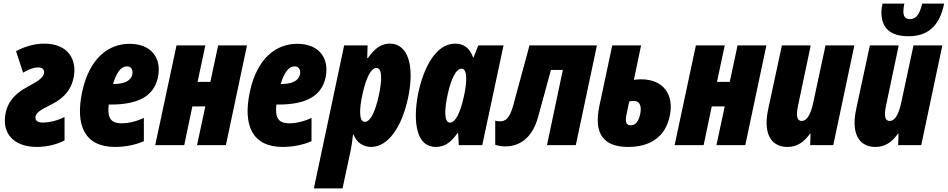

<svg xmlns="http://www.w3.org/2000/svg" viewBox="-20 -805 5257 1065"><path d="M184 10C233 10 291 -1 338 -26V-156C295 -134 248 -125 217 -125C193 -125 173 -134 177 -158C181 -181 204 -195 268 -227C329 -258 373 -302 388 -372C410 -476 356 -563 226 -563C176 -563 120 -549 69 -521L108 -402C131 -415 160 -431 192 -431C218 -431 228 -417 224 -397C219 -371 183 -351 132 -323C72 -290 26 -250 11 -177C-12 -64 58 10 184 10Z M618 10C676 10 734 -2 778 -22V-151C734 -130 689 -121 655 -121C601 -121 574 -143 583 -225H593C745 -225 833 -270 856 -375C879 -487 815 -562 699 -562C579 -562 475 -479 436 -296C396 -109 450 10 618 10ZM684 -437C708 -437 719 -417 714 -392C706 -357 671 -339 609 -339H607C626 -402 651 -437 684 -437Z M841 0H1002L1047 -215H1119L1073 0H1233L1350 -553H1190L1147 -351H1076L1119 -553H959Z M1548 10C1606 10 1664 -2 1708 -22V-151C1664 -130 1619 -121 1585 -121C1531 -121 1504 -143 1513 -225H1523C1675 -225 1763 -270 1786 -375C1809 -487 1745 -562 1629 -562C1509 -562 1405 -479 1366 -296C1326 -109 1380 10 1548 10ZM1614 -437C1638 -437 1649 -417 1644 -392C1636 -357 1601 -339 1539 -339H1537C1556 -402 1581 -437 1614 -437Z M1721 240H1880L1925 30C1929 13 1934 -21 1938 -58H1941C1959 -14 1995 10 2039 10C2128 10 2207 -92 2243 -260C2282 -442 2242 -563 2143 -563C2098 -563 2060 -540 2021 -483H2017L2019 -553H1889ZM2004 -129C1971 -129 1971 -196 1992 -288C2010 -368 2036 -428 2068 -428C2100 -428 2101 -365 2080 -270C2062 -189 2035 -129 2004 -129Z M2398 10C2452 10 2486 -22 2517 -66H2521L2525 0H2655L2773 -553H2633L2607 -487H2604C2584 -543 2547 -563 2505 -563C2395 -563 2329 -424 2301 -293C2275 -171 2272 10 2398 10ZM2476 -125C2444 -125 2443 -190 2464 -285C2482 -366 2509 -424 2540 -424C2572 -424 2573 -357 2552 -265C2534 -185 2508 -125 2476 -125Z M2782 7C2872 7 2936 -50 2965 -157L3036 -417H3102L3014 0H3174L3291 -553H2917L2827 -221C2807 -149 2785 -132 2753 -132C2742 -132 2733 -134 2727 -136V-2C2744 4 2762 7 2782 7Z M3464 10C3585 10 3670 -44 3695 -161C3721 -284 3656 -365 3537 -365C3520 -365 3510 -364 3496 -362L3536 -553H3376L3305 -219C3271 -60 3330 10 3464 10ZM3455 -169 3470 -242C3477 -244 3486 -245 3496 -245C3530 -245 3540 -215 3531 -172C3522 -130 3504 -110 3479 -110C3452 -110 3447 -131 3455 -169Z M3722 0H3883L3928 -215H4000L3954 0H4114L4231 -553H4071L4028 -351H3957L4000 -553H3840Z M4348 10C4399 10 4438 -14 4473 -64H4476L4474 0H4602L4719 -553H4559L4491 -236C4476 -167 4455 -134 4427 -134C4401 -134 4395 -162 4406 -216L4477 -553H4317L4241 -199C4213 -69 4253 10 4348 10Z M5020 -604C5121 -604 5191 -655 5217 -785H5095C5081 -724 5061 -699 5027 -699C5000 -699 4991 -716 4991 -741C4991 -754 4993 -769 4996 -785H4875C4871 -768 4869 -748 4869 -737C4869 -655 4912 -604 5020 -604ZM4836 10C4887 10 4926 -14 4961 -64H4964L4962 0H5090L5207 -553H5047L4979 -236C4964 -167 4943 -134 4915 -134C4889 -134 4883 -162 4894 -216L4965 -553H4805L4729 -199C4701 -69 4741 10 4836 10Z"/></svg>

Font: Noto Sans ExtraCondensed Black
Style: Italic
Weight: 900
Width: 2
Italic angle: -12°
Designer: Monotype Design Team
Foundry: Monotype Imaging Inc.
Version: Version 2.013